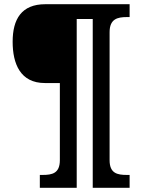

<svg xmlns="http://www.w3.org/2000/svg" viewBox="-20 -780 674 911"><path d="M344 111V-690H420V111H595V50H582C537 50 500 43 500 -20V-627C500 -690 537 -699 582 -699H595V-760H195C82 -760 40 -689 40 -582C40 -478 76 -386 193 -386H264V-20C264 43 227 50 182 50H169V111Z"/></svg>

Font: UArctic Serif Black
Style: Regular
Weight: 900
Designer: Customization by Puisto advertising & original work Monotype Design Team
Foundry: Monotype Imaging Inc.
Version: Version 2.004